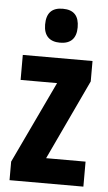

<svg xmlns="http://www.w3.org/2000/svg" viewBox="-54 -798 468 834"><g transform="rotate(5 180.0 -381.0)"><path d="M186 -762C138 -762 115 -737 115 -687C115 -639 140 -614 186 -614C233 -614 257 -639 257 -687C257 -736 235 -762 186 -762ZM342 0V-109H170L334 -458V-547H30V-438H189L20 -81V0Z"/></g></svg>

Font: Noto Sans Georgian ExtraCondensed Bold
Style: Regular
Weight: 700
Width: 2
Designer: Monotype Design Team, Akaki Razmadze
Foundry: Google LLC
Version: Version 2.005